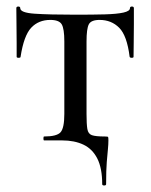

<svg xmlns="http://www.w3.org/2000/svg" viewBox="-20 -430 461 588"><path d="M293 134Q293 85 278 55.5Q263 26 235.5 13Q208 0 170 0H115Q113 0 113 -6Q113 -12 115 -12Q154 -12 165.5 -25Q177 -38 177 -81V-303Q177 -342 169 -355.5Q161 -369 134 -369Q98 -369 75.5 -345Q53 -321 43 -256Q43 -253 37 -253Q31 -253 31 -256Q31 -270 31 -298Q31 -326 30.5 -356Q30 -386 30 -405Q30 -410 36 -410Q42 -410 42 -405Q42 -391 86.5 -388Q131 -385 212 -385Q264 -385 301 -386Q338 -387 358 -391.5Q378 -396 378 -405Q378 -410 384 -410Q390 -410 390 -405Q390 -386 390 -356Q390 -326 389.5 -298Q389 -270 389 -256Q389 -253 383.5 -253Q378 -253 377 -256Q369 -321 345 -345Q321 -369 285 -369Q259 -369 252 -355.5Q245 -342 245 -303V-81Q245 -50 247.5 -35Q250 -20 261.5 -16Q273 -12 301 -12Q310 -12 311 -10.5Q312 -9 312 0Q312 12 310.5 27Q309 42 307 66Q305 90 305 134Q305 138 299 138Q293 138 293 134Z"/></svg>

Font: Cormorant Medium
Style: Regular
Weight: 500
Designer: Christian Thalmann (Catharsis Fonts)
Foundry: Catharsis Fonts
Version: Version 4.000